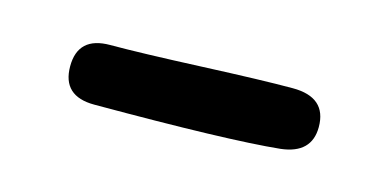

<svg xmlns="http://www.w3.org/2000/svg" viewBox="-28 -385 473 237"><g transform="rotate(15 208.5 -266.5)"><path d="M331.5 -231.9Q265.1 -225.1 95.2 -225.1Q54.2 -225.1 54.2 -263.2Q54.2 -301.3 95.2 -301.3Q133.8 -301.3 210.9 -304.7Q288.1 -308.1 326.7 -308.1Q370.1 -308.1 370.1 -270Q370.1 -236.3 331.5 -231.9Z"/></g></svg>

Font: YBG Kramawirya
Style: Regular
Weight: 400
Designer: R.S. Wihananto
Foundry: R.S. Wihananto
Version: Version 2.0.1